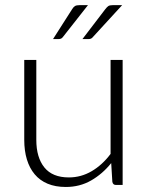

<svg xmlns="http://www.w3.org/2000/svg" viewBox="-20 -736 589 764"><path d="M468 -497.5V0H441.5Q429 0 427 -13L422.5 -87Q388 -44 342.8 -18Q297.5 8 242 8Q200.5 8 169.5 -5Q138.5 -18 118 -42.5Q97.5 -67 87 -101.5Q76.5 -136 76.5 -179.5V-497.5H124.5V-179.5Q124.5 -109.5 156.5 -69.8Q188.5 -30 254 -30Q302.5 -30 344.8 -54.8Q387 -79.5 420 -123.5V-497.5ZM330 -715.5 230.5 -589Q227 -584 222.5 -582.2Q218 -580.5 212 -580.5H191L267 -699.5Q272.5 -708.5 278.5 -712Q284.5 -715.5 296.5 -715.5ZM466 -715.5 350 -589Q346 -584 341.8 -582.2Q337.5 -580.5 331.5 -580.5H308L399 -699.5Q405.5 -708 411 -711.8Q416.5 -715.5 428.5 -715.5Z"/></svg>

Font: LatoLatin Light
Style: Regular
Weight: 300
Designer: Lukasz Dziedzic with Adam Twardoch and Botio Nikoltchev
Foundry: tyPoland Lukasz Dziedzic
Version: Version 2.015; 2015-08-06; http://www.latofonts.com/